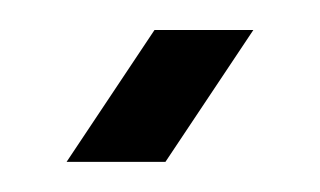

<svg xmlns="http://www.w3.org/2000/svg" viewBox="-20 -20 213 128"><path d="M90.3 87.9H24.4L83 0H148.9Z"/></svg>

Font: Aeronef
Style: Regular
Weight: 400
Designer: Peter Wiegel - CAT-Fonts Germany
Foundry: CAT-Fonts, Peter Wiegel
Version: Version 0.002